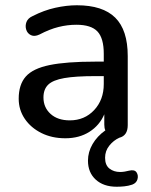

<svg xmlns="http://www.w3.org/2000/svg" viewBox="-20 -516 575 729"><path d="M374 -227H342Q267 -227 224 -219.5Q181 -212 163 -194.5Q145 -177 145 -146Q145 -108 172 -83.5Q199 -59 245 -59Q301 -59 337.5 -98Q374 -137 374 -197ZM423 193Q373 193 343.5 166Q314 139 314 94Q314 61 331.5 31Q349 1 380 -21Q376 -29 376 -43V-82Q358 -40 319.5 -15.5Q281 9 228 9Q177 9 137 -11Q97 -31 74 -65Q51 -99 51 -141Q51 -195 78 -225.5Q105 -256 168.5 -269Q232 -282 341 -282H374V-312Q374 -371 350 -396.5Q326 -422 270 -422Q236 -422 202 -413.5Q168 -405 130 -385Q111 -376 97.5 -382.5Q84 -389 79.5 -403.5Q75 -418 80.5 -432.5Q86 -447 104 -455Q147 -477 190 -486.5Q233 -496 272 -496Q370 -496 417.5 -449Q465 -402 465 -303V-41Q465 -1 433 7Q411 17 395 37Q379 57 379 83Q379 111 395.5 124Q412 137 436 137Q445 137 453.5 135.5Q462 134 470 132Q491 127 498.5 138.5Q506 150 502 164.5Q498 179 482 185Q467 190 452 191.5Q437 193 423 193Z"/></svg>

Font: Chiron GoRound TC
Style: Regular
Weight: 400
Designer: Ryoko NISHIZUKA 西塚涼子 (kana, bopomofo & ideographs); Paul D. Hunt (Latin, Greek & Cyrillic); Sandoll Communications 산돌커뮤니
Foundry: Adobe
Version: Version 1.000;hotconv 1.1.1;makeotfexe 2.6.0